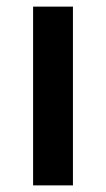

<svg xmlns="http://www.w3.org/2000/svg" viewBox="-20 -560 320 580"><path d="M80 0V-540H200.3V0Z"/></svg>

Font: Manrope ExtraLight
Style: Regular
Weight: 200
Designer: Mikhail Sharanda
Foundry: Mikhail Sharanda
Version: Version 4.505